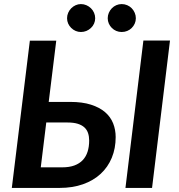

<svg xmlns="http://www.w3.org/2000/svg" viewBox="-20 -922 879 942"><path d="M285 -101Q320 -101 345 -110.2Q370 -119.5 386 -136.5Q402 -153.5 409.8 -178Q417.5 -202.5 417.5 -232.5Q417.5 -252.5 412 -269Q406.5 -285.5 394 -297Q381.5 -308.5 361.2 -314.8Q341 -321 311.5 -321H207L180 -101ZM324.5 -422Q384 -422 426.2 -408.5Q468.5 -395 495.5 -371.8Q522.5 -348.5 535 -317Q547.5 -285.5 547.5 -249.5Q547.5 -194 528.5 -148Q509.5 -102 473.8 -69Q438 -36 387 -18Q336 0 272 0H38L126.5 -722.5H256L219 -422ZM726 0H595.5L683.5 -723H814ZM447 -832.5Q447 -818.5 441.5 -806.2Q436 -794 426.2 -784.8Q416.5 -775.5 403.8 -770.2Q391 -765 377 -765Q363.5 -765 351.2 -770.2Q339 -775.5 329.5 -784.8Q320 -794 314.5 -806.2Q309 -818.5 309 -832.5Q309 -846.5 314.5 -859.2Q320 -872 329.5 -881.5Q339 -891 351.2 -896.5Q363.5 -902 377 -902Q391 -902 403.8 -896.5Q416.5 -891 426.2 -881.5Q436 -872 441.5 -859.2Q447 -846.5 447 -832.5ZM646.5 -832.5Q646.5 -818.5 641 -806.2Q635.5 -794 626.2 -784.8Q617 -775.5 604.2 -770.2Q591.5 -765 577 -765Q563 -765 550.5 -770.2Q538 -775.5 528.8 -784.8Q519.5 -794 514 -806.2Q508.5 -818.5 508.5 -832.5Q508.5 -846.5 514 -859.2Q519.5 -872 528.8 -881.5Q538 -891 550.5 -896.5Q563 -902 577 -902Q591.5 -902 604.2 -896.5Q617 -891 626.2 -881.5Q635.5 -872 641 -859.2Q646.5 -846.5 646.5 -832.5Z"/></svg>

Font: Lato 2
Style: Bold Italic
Weight: 700
Italic angle: -7°
Designer: Lukasz Dziedzic with Adam Twardoch and Botio Nikoltchev
Foundry: tyPoland Lukasz Dziedzic
Version: Version 2.015; 2015-08-06; http://www.latofonts.com/